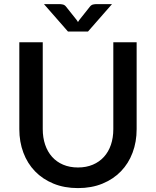

<svg xmlns="http://www.w3.org/2000/svg" viewBox="-20 -931 780 959"><path d="M369.5 -94.5C341.8 -94.5 317.1 -99.2 295.2 -108.5C273.4 -117.8 255 -130.9 240 -147.8C225 -164.6 213.5 -184.8 205.5 -208.3C197.5 -231.8 193.5 -257.8 193.5 -286.5V-720H76.5V-286C76.5 -243.7 83.2 -204.5 96.8 -168.5C110.2 -132.5 129.7 -101.4 155 -75.3C180.3 -49.1 211.1 -28.6 247.2 -13.8C283.4 1.1 324.2 8.5 369.5 8.5C414.8 8.5 455.6 1.1 491.8 -13.8C527.9 -28.6 558.7 -49.1 584 -75.3C609.3 -101.4 628.8 -132.5 642.2 -168.5C655.8 -204.5 662.5 -243.7 662.5 -286V-720H546V-286C546 -257.3 542 -231.3 534 -207.8C526 -184.3 514.4 -164.2 499.2 -147.5C484.1 -130.8 465.6 -117.8 443.8 -108.5C421.9 -99.2 397.2 -94.5 369.5 -94.5ZM199.5 -910.5 319.5 -773.5H419.5L539.5 -910.5H461.5C456.8 -910.5 451.3 -909.8 445 -908.5C438.7 -907.2 433 -903.2 428 -896.5L376 -831L369.5 -821L363 -831L310.5 -897C305.8 -903.3 300.2 -907.2 293.8 -908.5C287.2 -909.8 281.8 -910.5 277.5 -910.5Z"/></svg>

Font: Lato Semibold
Style: Regular
Weight: 600
Designer: Lukasz Dziedzic
Foundry: tyPoland Lukasz Dziedzic
Version: Version 2.006; 2014-01-15